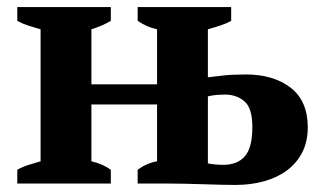

<svg xmlns="http://www.w3.org/2000/svg" viewBox="-20 -520 914 544"><path d="M370 0V-39Q396 -58 425 -63V-224H239V-63Q256 -59 269.5 -53Q283 -47 294 -39V0H29V-39Q43 -47 60 -52.5Q77 -58 95 -63V-437Q77 -442 60 -447.5Q43 -453 29 -461V-500H294V-461Q271 -447 239 -437V-281H425V-437Q396 -443 370 -461V-500H635V-461Q623 -454 605 -448Q587 -442 569 -437V-301Q586 -303 611.5 -306Q637 -309 677 -309Q755 -309 803.5 -271.5Q852 -234 852 -159Q852 -119 836.5 -88.5Q821 -58 793.5 -37.5Q766 -17 728.5 -6.5Q691 4 647 4Q633 4 608.5 3.5Q584 3 555.5 2Q527 1 499 0.5Q471 0 452 0ZM569 -57Q579 -55 590.5 -54Q602 -53 613 -53Q653 -53 674 -77.5Q695 -102 695 -160Q695 -214 672.5 -233Q650 -252 618 -252Q607 -252 594 -251Q581 -250 569 -247Z"/></svg>

Font: PT Serif
Style: Bold
Weight: 700
Designer: A.Korolkova, O.Umpeleva, V.Yefimov
Foundry: ParaType Ltd
Version: Version 1.000W OFL; ttfautohint (v1.6)